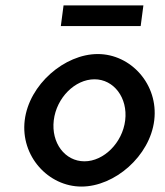

<svg xmlns="http://www.w3.org/2000/svg" viewBox="-20 -684 608 707"><path d="M508 -664H214L204 -588H498ZM178 -241C188 -324 256 -392 328 -392C399 -392 451 -324 441 -241C431 -158 362 -90 291 -90C219 -90 168 -158 178 -241ZM71 -241C55 -109 158 3 280 3C402 3 532 -109 548 -241C564 -373 462 -485 340 -485C218 -485 87 -373 71 -241Z"/></svg>

Font: Bluebird
Style: LiNrwObl
Weight: 300
Designer: Jasper
Foundry: Cannot Into Space Fonts
Version: Version 0.98